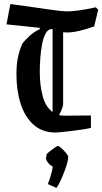

<svg xmlns="http://www.w3.org/2000/svg" viewBox="-20 -644 504 946"><path d="M464 -596 444 -514Q412 -502 375 -493Q338 -484 312 -484Q301 -484 291 -485V-129Q291 -123 285.5 -108.5Q280 -94 271 -77Q284 -74 299 -74L428 -75V-14Q413 -10 386.5 -6Q360 -2 331.5 1.5Q303 5 281 7Q259 9 254 9Q189 9 146 -29Q103 -67 82 -132Q61 -197 61 -278Q61 -326 68.5 -361.5Q76 -397 90 -429Q101 -444 124 -465.5Q147 -487 177 -501L175 -507L12 -524L31 -624Q130 -611 206 -599.5Q282 -588 312 -588Q332 -588 367 -592.5Q402 -597 452 -608ZM176 -290Q176 -225 190 -171.5Q204 -118 239 -92V-500Q236 -500 234 -501Q216 -500 204.5 -478.5Q193 -457 187 -424.5Q181 -392 178.5 -356Q176 -320 176 -290ZM258 282 216 263Q226 236 232 214.5Q238 193 240 177Q222 167 213.5 153.5Q205 140 207 133L210 116Q211 113 223.5 103Q236 93 249 84Q262 75 265 75Q270 75 282.5 86Q295 97 305.5 110Q316 123 316 128Q316 146 306.5 175Q297 204 284 234Q271 264 258 282Z"/></svg>

Font: Grenze Gotisch Medium
Style: Regular
Weight: 500
Designer: Renata Polastri
Foundry: Omnibus-Type
Version: Version 1.001